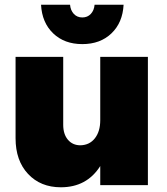

<svg xmlns="http://www.w3.org/2000/svg" viewBox="-20 -785 708 814"><path d="M154 -765H277Q279 -741 293 -726Q307 -711 329 -711Q351 -711 365 -726Q379 -741 381 -765H504Q500 -689 452.5 -643.5Q405 -598 329 -598Q253 -598 205.5 -643.5Q158 -689 154 -765ZM607 -544V0H405V-81Q348 9 238 9Q152 9 99 -47.5Q46 -104 46 -199V-544H248V-256Q248 -216 268 -192.5Q288 -169 321 -169Q360 -170 382.5 -199Q405 -228 405 -275V-544Z"/></svg>

Font: Montserrat Extra Bold
Style: Regular
Weight: 800
Designer: Julieta Ulanovsky
Foundry: Julieta Ulanovsky
Version: Version 3.001;PS 003.001;hotconv 1.0.70;makeotf.lib2.5.58329